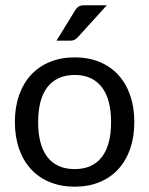

<svg xmlns="http://www.w3.org/2000/svg" viewBox="-20 -703 567 730"><path d="M36.6 0ZM264.2 -484.9Q316.4 -484.9 358.4 -467.5Q400.4 -450.2 429.7 -418.2Q459 -386.2 474.9 -340.8Q490.7 -295.4 490.7 -239.3Q490.7 -182.6 474.9 -137.2Q459 -91.8 429.7 -59.8Q400.4 -27.8 358.4 -10.5Q316.4 6.8 264.2 6.8Q211.9 6.8 169.7 -10.5Q127.4 -27.8 97.9 -59.8Q68.4 -91.8 52.5 -137.2Q36.6 -182.6 36.6 -239.3Q36.6 -295.4 52.5 -340.8Q68.4 -386.2 97.9 -418.2Q127.4 -450.2 169.7 -467.5Q211.9 -484.9 264.2 -484.9ZM264.2 -60.1Q298.8 -60.1 324.7 -72Q350.6 -84 367.9 -106.9Q385.3 -129.9 393.8 -163.1Q402.3 -196.3 402.3 -238.8Q402.3 -281.2 393.8 -314.5Q385.3 -347.7 367.9 -370.6Q350.6 -393.6 324.7 -405.8Q298.8 -418 264.2 -418Q229 -418 202.9 -405.8Q176.8 -393.6 159.4 -370.6Q142.1 -347.7 133.5 -314.5Q125 -281.2 125 -238.8Q125 -196.3 133.5 -163.1Q142.1 -129.9 159.4 -106.9Q176.8 -84 202.9 -72Q229 -60.1 264.2 -60.1ZM386.2 -683.1 275.9 -561.5Q269 -554.2 262.5 -551.3Q255.9 -548.3 246.1 -548.3H194.8L264.6 -662.1Q271 -672.9 278.8 -678Q286.6 -683.1 302.2 -683.1Z"/></svg>

Font: Carlito
Style: Regular
Weight: 400
Designer: Lukasz Dziedzic
Foundry: tyPoland Lukasz Dziedzic
Version: Version 1.103; Beta1; all basic design good, some composites